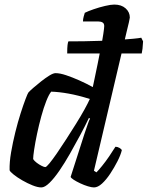

<svg xmlns="http://www.w3.org/2000/svg" viewBox="-20 -820 646 840"><path d="M274 -586Q274 -612 275.5 -623Q277 -634 279 -639Q309 -639 347 -639.5Q385 -640 425 -641.5Q465 -643 501 -645.5Q537 -648 563 -650.5Q589 -653 598 -655L606 -639Q605 -620 603.5 -607Q602 -594 600 -586ZM161 0Q145 0 122.5 -9Q100 -18 77.5 -31Q55 -44 39.5 -56.5Q24 -69 22 -75Q21 -110 28.5 -153.5Q36 -197 47 -241.5Q58 -286 70 -323.5Q82 -361 91.5 -386Q101 -411 104 -415Q110 -422 125.5 -435.5Q141 -449 160 -464Q179 -479 196 -489.5Q213 -500 223 -500Q242 -500 269 -491Q296 -482 326.5 -468.5Q357 -455 386 -439Q388 -450 394 -477Q400 -504 407 -539.5Q414 -575 421 -610Q428 -645 432 -671.5Q436 -698 436 -706Q436 -717 429 -721.5Q422 -726 411 -726H343Q343 -736 346 -747Q349 -758 351 -764Q365 -771 389.5 -779.5Q414 -788 439.5 -794Q465 -800 480 -800Q511 -800 529.5 -783.5Q548 -767 548 -743Q548 -740 544 -722.5Q540 -705 534 -681L391 -73L402 -66Q411 -75 426.5 -94Q442 -113 458 -136.5Q474 -160 485 -178Q494 -178 502.5 -173Q511 -168 513 -163Q508 -142 494 -114.5Q480 -87 462.5 -60.5Q445 -34 426.5 -17Q408 0 391 0Q381 0 364.5 -5Q348 -10 331 -18Q314 -26 302.5 -33.5Q291 -41 289 -46L349 -233Q357 -256 363.5 -275.5Q370 -295 374 -301L369 -304Q353 -270 331 -229Q309 -188 286 -147.5Q263 -107 240 -73.5Q217 -40 196.5 -20Q176 0 161 0ZM178 -89Q183 -89 196.5 -105.5Q210 -122 229 -149.5Q248 -177 269.5 -210.5Q291 -244 312 -277.5Q333 -311 349 -340Q365 -369 373 -387Q322 -403 280 -410.5Q238 -418 204 -419Q194 -407 182.5 -378Q171 -349 160.5 -310.5Q150 -272 142 -234Q134 -196 129.5 -166Q125 -136 125 -124Q130 -116 140.5 -108Q151 -100 162 -94.5Q173 -89 178 -89Z"/></svg>

Font: Texturina 12pt SemiBold
Style: Italic
Weight: 600
Italic angle: -11°
Version: Version 1.002